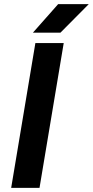

<svg xmlns="http://www.w3.org/2000/svg" viewBox="-20 -908 449 928"><path d="M34 0 151 -700H288L171 0ZM139 -750 261 -888H409L272 -750Z"/></svg>

Font: Figtree Light
Style: Bold Italic
Weight: 700
Italic angle: -9.5°
Version: Version 2.000